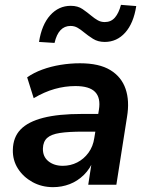

<svg xmlns="http://www.w3.org/2000/svg" viewBox="-20 -762 605 792"><path d="M199 10Q152 10 114 -11Q76 -32 54 -66.5Q32 -101 33 -144Q34 -196 65 -228Q96 -260 158.5 -276Q221 -292 318 -292H397L386 -219H322Q263 -219 227 -213.5Q191 -208 174.5 -193Q158 -178 157 -150Q156 -116 179.5 -97Q203 -78 239 -78Q271 -78 298.5 -92Q326 -106 345 -132Q364 -158 369 -193L388 -309Q396 -358 372.5 -382.5Q349 -407 291 -407Q248 -407 205.5 -395Q163 -383 119 -357L92 -443Q119 -462 154.5 -475Q190 -488 230 -494.5Q270 -501 310 -501Q389 -501 435 -473Q481 -445 498 -395.5Q515 -346 504 -280L460 0H344L360 -104H367Q352 -66 326 -40.5Q300 -15 267.5 -2.5Q235 10 199 10ZM205 -585 141 -589Q152 -660 187 -699Q222 -738 272 -738Q301 -738 320.5 -724.5Q340 -711 358 -696Q370 -686 383 -678.5Q396 -671 412 -671Q438 -671 454 -689.5Q470 -708 479 -742L542 -737Q531 -666 496.5 -627.5Q462 -589 412 -589Q384 -589 363.5 -602Q343 -615 326 -629Q313 -640 300 -647.5Q287 -655 271 -655Q246 -655 229.5 -637.5Q213 -620 205 -585Z"/></svg>

Font: Nunito Sans 11pt
Style: Bold Italic
Weight: 700
Italic angle: -9°
Version: Version 3.101;gftools[0.9.27]